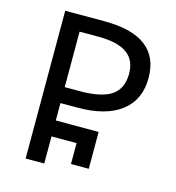

<svg xmlns="http://www.w3.org/2000/svg" viewBox="-107 -805 819 896"><g transform="rotate(15 303.0 -357.0)"><path d="M98 -714H287Q555 -714 555 -511Q555 -406 481.5 -349Q408 -292 270 -292H188V-208H395V-30H309V-131H188V0H98ZM260 -369Q366 -369 414 -402Q462 -435 462 -507Q462 -573 417 -605Q372 -637 279 -637H188V-369Z"/></g></svg>

Font: Noto Sans Georgian
Style: Regular
Weight: 400
Designer: Monotype Design team
Foundry: Monotype Imaging Inc.
Version: Version 1.000